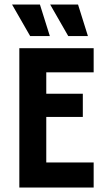

<svg xmlns="http://www.w3.org/2000/svg" viewBox="-20 -841 478 861"><path d="M66.7 0V-625H400V-516.7H187.5V-420.8H351.4V-316.7H187.5V-112.5H400V0ZM286.1 -679.2 204.9 -820.8H329.9L374.3 -679.2ZM115.3 -679.2 34 -820.8H159L203.5 -679.2Z"/></svg>

Font: Afacad Flux
Style: Bold
Weight: 700
Designer: Kristian Moeller
Foundry: Dicotype
Version: Version 1.100